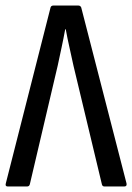

<svg xmlns="http://www.w3.org/2000/svg" viewBox="-21 -675 478 695"><path d="M7 0Q-3 0 0 -11L162 -648Q164 -655 173 -655H262Q270 -655 273 -648L437 -11Q439 0 429 0H357Q350 0 348 -7L245 -437Q238 -470 230.5 -503Q223 -536 217 -569H215Q209 -536 202 -503.5Q195 -471 188 -438L87 -8Q85 0 77 0Z"/></svg>

Font: Sofia Sans Condensed Medium
Style: Regular
Weight: 500
Designer: Botio Nikoltchev, Ani Petrova
Foundry: lettersoup
Version: Version 4.101; ttfautohint (v1.8.4.7-5d5b)